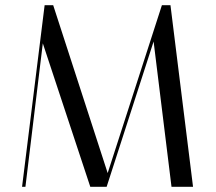

<svg xmlns="http://www.w3.org/2000/svg" viewBox="-20 -720 834 740"><path d="M78 0 145 -553 328 0H391L572 -560L641 0H724L637 -700H604L395 -53L185 -700H152L65 0Z"/></svg>

Font: Italiana
Style: Regular
Weight: 400
Designer: Santiago Orozco
Foundry: Santiago Orozco
Version: Version 1.000;PS 001.001;hotconv 1.0.56